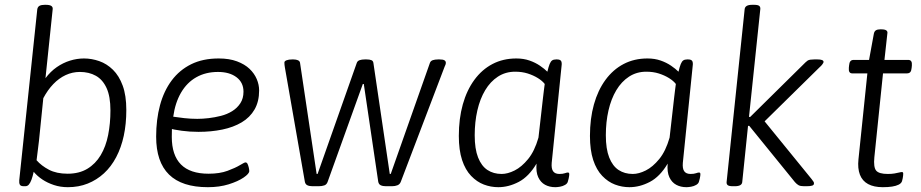

<svg xmlns="http://www.w3.org/2000/svg" viewBox="-20 -772 3828 798"><path d="M262 6Q231 6 204 -3Q177 -12 156 -26Q135 -40 120 -58Q116 -39 111 -25.5Q106 -12 100 -5Q94 2 85 2H79Q66 2 62.5 -4.5Q59 -11 60 -23L135 -734Q137 -744 144.5 -748Q152 -752 166 -752H170Q186 -752 193 -747.5Q200 -743 199 -734L169 -447Q190 -475 216 -493Q242 -511 271 -520Q300 -529 329 -529Q361 -529 392.5 -518Q424 -507 449.5 -482Q475 -457 490 -416Q505 -375 505 -315Q505 -257 494.5 -208Q484 -159 463 -119Q442 -79 412 -51.5Q382 -24 344.5 -9Q307 6 262 6ZM261 -50Q309 -50 343 -70.5Q377 -91 398.5 -127Q420 -163 429.5 -211Q439 -259 439 -313Q439 -371 423 -406Q407 -441 378.5 -457Q350 -473 312 -473Q281 -473 253 -460Q225 -447 201.5 -422.5Q178 -398 160 -364L142 -187Q140 -167 137 -146Q134 -125 132 -106Q152 -83 183.5 -66.5Q215 -50 261 -50Z M844 6Q736 6 682.5 -46.5Q629 -99 629 -204Q629 -275 645 -334.5Q661 -394 693.5 -437.5Q726 -481 774.5 -505Q823 -529 889 -529Q933 -529 965 -517Q997 -505 1017 -486Q1037 -467 1047 -443.5Q1057 -420 1057 -396Q1057 -350 1038 -317Q1019 -284 984.5 -263.5Q950 -243 904 -233.5Q858 -224 805 -224Q768 -224 735.5 -228.5Q703 -233 680 -239L697 -261Q695 -248 694.5 -234Q694 -220 694 -203Q694 -127 732 -88.5Q770 -50 847 -50Q893 -50 925.5 -62Q958 -74 977 -85.5Q996 -97 1000 -97Q1006 -97 1009 -90.5Q1012 -84 1014 -75.5Q1016 -67 1016 -61Q1016 -50 992.5 -34Q969 -18 930.5 -6Q892 6 844 6ZM800 -278Q822 -278 847.5 -281Q873 -284 898.5 -290.5Q924 -297 945 -310Q966 -323 979 -343Q992 -363 992 -391Q992 -429 963 -451Q934 -473 886 -473Q835 -473 796 -451Q757 -429 732.5 -387Q708 -345 700 -287Q719 -284 746 -281Q773 -278 800 -278Z M1279 2Q1266 2 1257.5 -2Q1249 -6 1247 -17L1164 -492Q1163 -497 1162.5 -502.5Q1162 -508 1162 -512Q1162 -518 1171 -521.5Q1180 -525 1195 -525H1199Q1211 -525 1218.5 -521.5Q1226 -518 1227 -511L1296 -49H1300L1463 -511Q1466 -519 1475 -522Q1484 -525 1496 -525H1504Q1516 -525 1523.5 -522Q1531 -519 1532 -510L1600 -49H1604L1767 -511Q1770 -519 1779 -522Q1788 -525 1801 -525H1807Q1821 -525 1827 -521.5Q1833 -518 1833 -511Q1833 -507 1831.5 -503Q1830 -499 1828 -495L1646 -17Q1642 -6 1632 -2Q1622 2 1609 2H1584Q1571 2 1562.5 -2Q1554 -6 1552 -17L1492 -423H1488L1342 -17Q1338 -5 1328 -1.5Q1318 2 1304 2Z M2051 6Q2020 6 1991 -5Q1962 -16 1938 -41Q1914 -66 1900.5 -107Q1887 -148 1887 -207Q1887 -279 1903.5 -338Q1920 -397 1951.5 -440Q1983 -483 2027 -506Q2071 -529 2126 -529Q2156 -529 2180.5 -520.5Q2205 -512 2224 -499Q2243 -486 2255 -474Q2260 -495 2264.5 -506Q2269 -517 2275 -521Q2281 -525 2291 -525H2295Q2308 -525 2312 -518.5Q2316 -512 2314 -498L2273 -95Q2271 -71 2279 -60Q2287 -49 2305 -49Q2319 -49 2327.5 -52Q2336 -55 2340 -55Q2343 -55 2344.5 -53.5Q2346 -52 2346 -48Q2346 -46 2345.5 -41Q2345 -36 2343.5 -30Q2342 -24 2340 -17Q2338 -9 2328.5 -3.5Q2319 2 2307.5 4Q2296 6 2288 6Q2264 6 2245.5 -4Q2227 -14 2217 -35.5Q2207 -57 2210 -92Q2178 -38 2136 -16Q2094 6 2051 6ZM2065 -49Q2090 -49 2119 -63.5Q2148 -78 2175 -111Q2202 -144 2218 -200L2237 -367Q2239 -381 2240.5 -396Q2242 -411 2244 -423Q2234 -436 2215.5 -447.5Q2197 -459 2173.5 -466.5Q2150 -474 2121 -474Q2081 -474 2049.5 -453.5Q2018 -433 1996.5 -397Q1975 -361 1964 -313Q1953 -265 1953 -210Q1953 -153 1967 -117.5Q1981 -82 2006 -65.5Q2031 -49 2065 -49Z M2596 6Q2565 6 2536 -5Q2507 -16 2483 -41Q2459 -66 2445.5 -107Q2432 -148 2432 -207Q2432 -279 2448.5 -338Q2465 -397 2496.5 -440Q2528 -483 2572 -506Q2616 -529 2671 -529Q2701 -529 2725.5 -520.5Q2750 -512 2769 -499Q2788 -486 2800 -474Q2805 -495 2809.5 -506Q2814 -517 2820 -521Q2826 -525 2836 -525H2840Q2853 -525 2857 -518.5Q2861 -512 2859 -498L2818 -95Q2816 -71 2824 -60Q2832 -49 2850 -49Q2864 -49 2872.5 -52Q2881 -55 2885 -55Q2888 -55 2889.5 -53.5Q2891 -52 2891 -48Q2891 -46 2890.5 -41Q2890 -36 2888.5 -30Q2887 -24 2885 -17Q2883 -9 2873.5 -3.5Q2864 2 2852.5 4Q2841 6 2833 6Q2809 6 2790.5 -4Q2772 -14 2762 -35.5Q2752 -57 2755 -92Q2723 -38 2681 -16Q2639 6 2596 6ZM2610 -49Q2635 -49 2664 -63.5Q2693 -78 2720 -111Q2747 -144 2763 -200L2782 -367Q2784 -381 2785.5 -396Q2787 -411 2789 -423Q2779 -436 2760.5 -447.5Q2742 -459 2718.5 -466.5Q2695 -474 2666 -474Q2626 -474 2594.5 -453.5Q2563 -433 2541.5 -397Q2520 -361 2509 -313Q2498 -265 2498 -210Q2498 -153 2512 -117.5Q2526 -82 2551 -65.5Q2576 -49 2610 -49Z M3026 2Q3010 2 3004.5 -2.5Q2999 -7 3000 -16L3075 -734Q3077 -752 3106 -752H3114Q3130 -752 3135.5 -747.5Q3141 -743 3140 -734L3093 -286H3098L3328 -513Q3332 -517 3336.5 -520Q3341 -523 3348 -524Q3355 -525 3364 -525H3378Q3390 -525 3396.5 -522.5Q3403 -520 3403 -514Q3402 -510 3397.5 -504Q3393 -498 3387 -493L3144 -254L3143 -286L3353 -28Q3358 -22 3361 -17Q3364 -12 3363 -9Q3363 -3 3355.5 -0.5Q3348 2 3331 2H3322Q3307 2 3299.5 -2Q3292 -6 3284 -15L3094 -249H3089L3065 -16Q3064 2 3034 2Z M3649 6Q3612 6 3588 -7Q3564 -20 3554 -46Q3544 -72 3548 -110L3585 -467H3522Q3506 -467 3508 -490L3509 -500Q3510 -512 3514.5 -517.5Q3519 -523 3528 -523H3592L3612 -632Q3614 -642 3620.5 -646Q3627 -650 3638 -650H3643Q3658 -650 3664 -645.5Q3670 -641 3668 -632L3656 -523H3755Q3772 -523 3770 -500L3769 -490Q3768 -478 3763.5 -472.5Q3759 -467 3749 -467H3650L3614 -118Q3610 -77 3621.5 -63Q3633 -49 3670 -49Q3686 -49 3697.5 -51Q3709 -53 3717 -55Q3725 -57 3729 -57Q3731 -57 3732.5 -55.5Q3734 -54 3734 -50Q3734 -47 3733.5 -42Q3733 -37 3732 -31.5Q3731 -26 3729 -19Q3726 -10 3715 -4.5Q3704 1 3687.5 3.5Q3671 6 3649 6Z"/></svg>

Font: Asap Light
Style: Italic
Weight: 300
Italic angle: -6°
Designer: Pablo Cosgaya
Foundry: Omnibus-Type
Version: Version 3.001